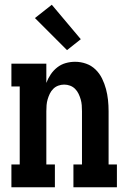

<svg xmlns="http://www.w3.org/2000/svg" viewBox="-20 -788 540 808"><path d="M28 0V-96H63V-424H28V-520H175V-439Q182 -458 193.5 -475Q205 -492 221 -504.5Q237 -517 256.5 -522.5Q276 -528 296 -528Q320 -528 342.5 -520Q365 -512 382 -495.5Q399 -479 409.5 -457.5Q420 -436 426 -413.5Q432 -391 434.5 -367.5Q437 -344 437 -320V-96H472V0H289V-96H325V-320Q325 -333 324 -345.5Q323 -358 319.5 -370Q316 -382 310.5 -393.5Q305 -405 296 -414Q287 -423 275 -427.5Q263 -432 250 -432Q237 -432 225 -427.5Q213 -423 204 -414Q195 -405 189.5 -393.5Q184 -382 180.5 -370Q177 -358 176 -345.5Q175 -333 175 -320V-96H211V0ZM262 -577 127 -712 198 -768 320 -623Z"/></svg>

Font: Iosevka Curly Slab
Style: Bold
Weight: 700
Monospace: yes
Designer: Belleve Invis
Foundry: Belleve Invis
Version: Version 22.1.2; ttfautohint (v1.8.4)